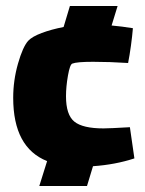

<svg xmlns="http://www.w3.org/2000/svg" viewBox="-20 -620 484 640"><path d="M290 -66 270 0H111L137 -83Q24 -128 24 -294Q24 -352 40 -408Q56 -464 74 -484Q87 -498 119 -510Q151 -522 192 -530L213 -600H372L352 -535Q386 -532 423 -526Q421 -501 416.5 -468Q412 -435 407 -410Q345 -414 290 -414Q236 -414 221 -408Q213 -405 206.5 -368Q200 -331 200 -299Q200 -237 228 -214.5Q256 -192 325 -192Q345 -192 413 -196L428 -92Q364 -71 290 -66Z"/></svg>

Font: Lalezar
Style: Regular
Weight: 400
Designer: Borna Izadpanah
Foundry: Borna Izadpanah
Version: Version 1.004